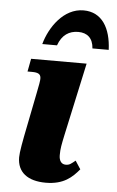

<svg xmlns="http://www.w3.org/2000/svg" viewBox="-55 -810 522 858"><g transform="rotate(5 206.0 -381.0)"><path d="M114 -606H180C197 -654 229 -674 270 -674C310 -674 336 -652 339 -606H412C408 -703 368 -772 285 -772C196 -772 135 -683 114 -606ZM183 10C264 10 301 -26 332 -63L308 -100C289 -85 283 -78 265 -78C246 -78 235 -93 235 -118C235 -148 239 -166 248 -209L319 -536H70L59 -478H79C134 -478 120 -452 108 -385L79 -239C64 -165 55 -116 55 -93C55 -26 102 10 183 10Z"/></g></svg>

Font: Noto Serif Condensed Black
Style: Italic
Weight: 900
Width: 3
Italic angle: -12°
Designer: Monotype Design Team
Foundry: Monotype Imaging Inc.
Version: Version 2.013